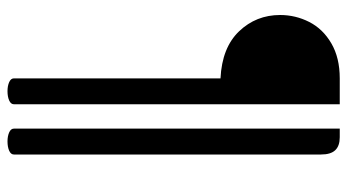

<svg xmlns="http://www.w3.org/2000/svg" viewBox="-227 -522 926 512"><g transform="rotate(90 236.0 -266.0)"><path d="M223 177Q209 177 199 172.5Q189 168 189 160V-391Q107 -395 63.5 -440.5Q20 -486 20 -550Q20 -591 38.5 -627.5Q57 -664 95.5 -686.5Q134 -709 189 -709H258V160Q258 168 248 172.5Q238 177 223 177ZM357 177Q343 177 333 172.5Q323 168 323 160V-709H346Q369 -709 380.5 -697Q392 -685 392 -659V160Q392 168 382 172.5Q372 177 357 177Z"/></g></svg>

Font: Marmelad for Arash.Academy
Style: Regular
Weight: 400
Designer: Manvel Shmavonyan
Foundry: Cyreal
Version: Version 1.110;Glyphs 3.2 (3202)